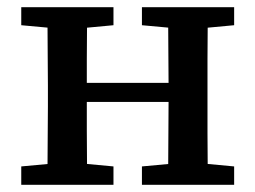

<svg xmlns="http://www.w3.org/2000/svg" viewBox="-20 -513 709 533"><path d="M111 0Q112 -30 112 -67.5Q112 -105 112.5 -144Q113 -183 113 -218V-275Q113 -310 112.5 -349Q112 -388 112 -426Q112 -464 111 -493H222Q222 -464 221.5 -426Q221 -388 221 -349Q221 -310 221 -275V-238Q221 -194 221 -150.5Q221 -107 221.5 -68.5Q222 -30 222 0ZM446 0Q447 -31 447 -69Q447 -107 447.5 -150.5Q448 -194 448 -238V-275Q448 -310 447.5 -349Q447 -388 447 -426Q447 -464 446 -493H557Q557 -464 556.5 -426Q556 -388 556 -349Q556 -310 556 -275V-218Q556 -183 556 -144Q556 -105 556.5 -67.5Q557 -30 557 0ZM39 0V-51L148 -61H188L295 -51V0ZM39 -443V-493H295V-443L188 -433H148ZM374 0V-51L483 -61H523L630 -51V0ZM374 -443V-493H630V-443L523 -433H483ZM187 -230V-283H481V-230Z"/></svg>

Font: Source Serif 4 Medium
Style: Regular
Weight: 500
Designer: Frank Grießhammer
Foundry: Adobe Systems Incorporated
Version: Version 4.004;hotconv 1.0.116;makeotfexe 2.5.65601